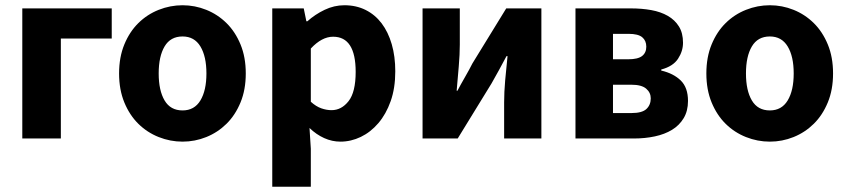

<svg xmlns="http://www.w3.org/2000/svg" viewBox="-20 -528 3232 732"><path d="M65 0V-496H406V-381H212V0Z M676 12Q629 12 585 -5.5Q541 -23 507.5 -56Q474 -89 454 -137.5Q434 -186 434 -248Q434 -310 454 -358.5Q474 -407 507.5 -440Q541 -473 585 -490.5Q629 -508 676 -508Q723 -508 766.5 -490.5Q810 -473 843.5 -440Q877 -407 897 -358.5Q917 -310 917 -248Q917 -186 897 -137.5Q877 -89 843.5 -56Q810 -23 766.5 -5.5Q723 12 676 12ZM676 -107Q721 -107 744 -145Q767 -183 767 -248Q767 -313 744 -351Q721 -389 676 -389Q630 -389 607.5 -351Q585 -313 585 -248Q585 -183 607.5 -145Q630 -107 676 -107Z M1018 184V-496H1138L1148 -447H1152Q1181 -473 1217.5 -490.5Q1254 -508 1293 -508Q1338 -508 1374 -490Q1410 -472 1435 -439Q1460 -406 1473.5 -359.5Q1487 -313 1487 -256Q1487 -192 1469.5 -142.5Q1452 -93 1422.5 -58.5Q1393 -24 1355.5 -6Q1318 12 1278 12Q1246 12 1216 -1.5Q1186 -15 1160 -40L1165 39V184ZM1244 -108Q1282 -108 1309 -142.5Q1336 -177 1336 -254Q1336 -388 1250 -388Q1207 -388 1165 -343V-140Q1185 -122 1205 -115Q1225 -108 1244 -108Z M1591 0V-496H1733V-358Q1733 -321 1729 -274.5Q1725 -228 1721 -182H1724Q1736 -205 1753 -234.5Q1770 -264 1781 -286L1910 -496H2044V0H1902V-138Q1902 -176 1906 -222Q1910 -268 1915 -314H1911Q1899 -291 1882.5 -261Q1866 -231 1854 -210L1725 0Z M2174 0V-496H2385Q2427 -496 2463 -489.5Q2499 -483 2526 -467.5Q2553 -452 2568.5 -427Q2584 -402 2584 -365Q2584 -333 2565 -304Q2546 -275 2501 -263V-259Q2548 -248 2575.5 -221Q2603 -194 2603 -143Q2603 -105 2586.5 -77.5Q2570 -50 2542 -33Q2514 -16 2476.5 -8Q2439 0 2397 0ZM2317 -302H2375Q2412 -302 2428 -314.5Q2444 -327 2444 -350Q2444 -373 2428.5 -386Q2413 -399 2376 -399H2317ZM2317 -97H2388Q2428 -97 2444.5 -112.5Q2461 -128 2461 -153Q2461 -175 2443.5 -190Q2426 -205 2387 -205H2317Z M2915 12Q2868 12 2824 -5.5Q2780 -23 2746.5 -56Q2713 -89 2693 -137.5Q2673 -186 2673 -248Q2673 -310 2693 -358.5Q2713 -407 2746.5 -440Q2780 -473 2824 -490.5Q2868 -508 2915 -508Q2962 -508 3005.5 -490.5Q3049 -473 3082.5 -440Q3116 -407 3136 -358.5Q3156 -310 3156 -248Q3156 -186 3136 -137.5Q3116 -89 3082.5 -56Q3049 -23 3005.5 -5.5Q2962 12 2915 12ZM2915 -107Q2960 -107 2983 -145Q3006 -183 3006 -248Q3006 -313 2983 -351Q2960 -389 2915 -389Q2869 -389 2846.5 -351Q2824 -313 2824 -248Q2824 -183 2846.5 -145Q2869 -107 2915 -107Z"/></svg>

Font: Font
Style: ¶
Weight: 700
Designer: Paul D. Hunt
Foundry: Adobe Systems Incorporated
Version: Version 3.000